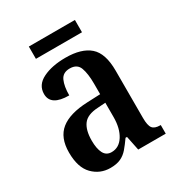

<svg xmlns="http://www.w3.org/2000/svg" viewBox="-165 -788 841 906"><g transform="rotate(-30 255.0 -334.5)"><path d="M174 10Q118 10 79 -29.5Q40 -69 40 -151Q40 -232 88 -270.5Q136 -309 234 -313L305 -316V-373Q305 -428 293 -460.5Q281 -493 241 -493Q203 -493 189.5 -463Q176 -433 176 -384Q76 -384 76 -449Q76 -498 125.5 -522.5Q175 -547 249 -547Q336 -547 380 -508.5Q424 -470 424 -376V-118Q424 -77 435.5 -62Q447 -47 477 -47H480V0H330L314 -78H306Q287 -51 270 -31Q253 -11 230.5 -0.5Q208 10 174 10ZM216 -52Q257 -52 281.5 -91Q306 -130 306 -191V-269L263 -266Q206 -263 183.5 -233Q161 -203 161 -146Q161 -102 174 -77Q187 -52 216 -52ZM126 -612V-679H377V-612Z"/></g></svg>

Font: Noto Serif Thai Condensed SemiBold
Style: Regular
Weight: 600
Width: 3
Designer: Monotype Design Team
Foundry: Monotype Imaging Inc.
Version: Version 2.002; ttfautohint (v1.8.4.7-5d5b)